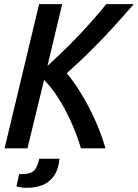

<svg xmlns="http://www.w3.org/2000/svg" viewBox="-20 -713 663 923"><path d="M2 0 168 -693H279L208 -396Q264 -447 315 -498Q366 -549 410.5 -599Q455 -649 491 -693H623Q578 -641 528 -586Q478 -531 421.5 -474.5Q365 -418 301 -361Q334 -322 369 -265Q404 -208 435 -140.5Q466 -73 487 0H369Q349 -68 320.5 -130Q292 -192 259.5 -243Q227 -294 192 -329L112 0ZM109 190Q97 190 82.5 188Q68 186 59 183L72 124H86Q123 124 141 109.5Q159 95 169 50H266Q261 102 239 133Q217 164 183.5 177Q150 190 109 190Z"/></svg>

Font: Ubuntu Sans Mono Medium
Style: Italic
Weight: 500
Italic angle: -13.5°
Monospace: yes
Designer: Dalton Maag Ltd
Foundry: Dalton Maag Ltd
Version: Version 1.006